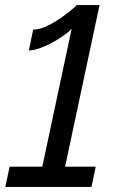

<svg xmlns="http://www.w3.org/2000/svg" viewBox="-20 -738 464 758"><path d="M18 -80H147L263 -625Q253 -613 232.5 -598.5Q212 -584 187.5 -570.5Q163 -557 138 -548Q113 -539 94 -539L111 -621Q136 -621 166 -635.5Q196 -650 221.5 -668Q247 -686 264.5 -701Q282 -716 283 -718H373L237 -80H358L341 0H1Z"/></svg>

Font: PTCRaleway Medium
Style: Italic
Weight: 500
Italic angle: -12°
Designer: Matt McInerney, Pablo Impallari, Rodrigo Fuenzalida
Foundry: Matt McInerney, Pablo Impallari, Rodrigo Fuenzalida
Version: Version 3.000g; ttfautohint (v1.5) -l 8 -r 28 -G 28 -x 14 -D